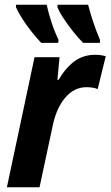

<svg xmlns="http://www.w3.org/2000/svg" viewBox="-20 -786 464 806"><path d="M9 0 125 -546H230L221 -451H226Q256 -502 293 -529Q330 -556 379 -556Q404 -556 424 -550L390 -412Q381 -416 369 -418Q357 -420 343 -420Q291 -420 253.5 -375.5Q216 -331 201 -257L146 0ZM329 -606Q308 -627 287 -653.5Q266 -680 248 -707Q230 -734 221 -756L222 -766H350Q358 -734 370.5 -696Q383 -658 400 -618L399 -606ZM153 -606Q134 -626 112.5 -653Q91 -680 73.5 -707.5Q56 -735 47 -756V-766H176Q183 -733 196 -693Q209 -653 226 -618L224 -606Z"/></svg>

Font: Noto Sans SemiCondensed
Style: Bold Italic
Weight: 700
Width: 4
Italic angle: -12°
Designer: Monotype Design Team
Foundry: Monotype Imaging Inc.
Version: Version 2.013; ttfautohint (v1.8.4.7-5d5b)